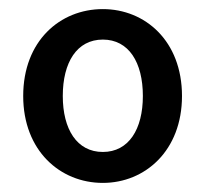

<svg xmlns="http://www.w3.org/2000/svg" viewBox="-20 -830 453 422"><path d="M206 -428C299 -428 380 -499 380 -619C380 -740 299 -810 206 -810C112 -810 31 -740 31 -619C31 -499 112 -428 206 -428ZM206 -496C149 -496 118 -546 118 -619C118 -693 149 -743 206 -743C263 -743 294 -693 294 -619C294 -546 263 -496 206 -496Z"/></svg>

Font: Genne Gothic Medium
Style: Regular
Weight: 500
Designer: Ryoko NISHIZUKA (kana & ideographs); Paul D. Hunt (Latin, Greek & Cyrillic); Wenlong ZHANG (bopomofo); Sandoll Communica
Foundry: Adobe Systems Incorporated
Version: Version 1.004;PS 1.004;hotconv 16.6.51;makeotf.lib2.5.65220